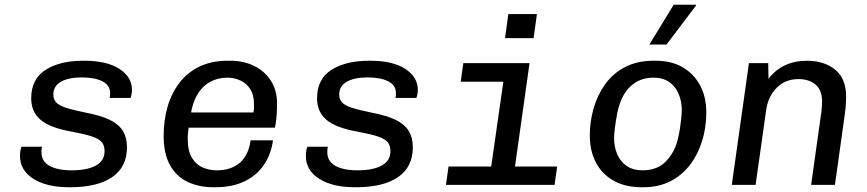

<svg xmlns="http://www.w3.org/2000/svg" viewBox="-20 -776 3640 806"><path d="M269 10Q176 10 120 -25.5Q64 -61 64 -121Q64 -132 65.5 -142Q67 -152 70 -160H157Q155 -156 154.5 -150.5Q154 -145 154 -137Q154 -99 187.5 -80Q221 -61 281 -61Q346 -61 382.5 -81Q419 -101 419 -141Q419 -165 407.5 -179Q396 -193 366.5 -203Q337 -213 283 -223Q191 -239 151 -272.5Q111 -306 111 -363Q111 -444 171 -482.5Q231 -521 329 -521H335Q428 -521 481 -487Q534 -453 534 -398Q534 -391 532.5 -382Q531 -373 528 -365H440Q442 -372 442 -376.5Q442 -381 442 -386Q442 -418 410 -434.5Q378 -451 323 -451Q268 -451 236 -433Q204 -415 204 -379Q204 -360 215 -347Q226 -334 256 -324Q286 -314 341 -303Q404 -291 441.5 -272.5Q479 -254 496 -226Q513 -198 513 -158Q513 -75 451 -32.5Q389 10 275 10Z M876 10Q815 10 767.5 -12.5Q720 -35 693.5 -83Q667 -131 667 -205Q667 -273 684 -330Q701 -387 734.5 -430Q768 -473 818.5 -497Q869 -521 936 -521H948Q1004 -521 1048.5 -498.5Q1093 -476 1118 -436Q1143 -396 1143 -342Q1143 -332 1142.5 -314.5Q1142 -297 1140 -277Q1138 -257 1134 -240H729L777 -274Q773 -250 770.5 -230.5Q768 -211 768 -194Q768 -143 785.5 -114Q803 -85 830.5 -73Q858 -61 890 -61Q949 -61 986 -92Q1023 -123 1032 -187H1126Q1118 -128 1087.5 -83.5Q1057 -39 1006 -14.5Q955 10 884 10ZM780 -290 738 -304H1044Q1047 -320 1046.5 -327.5Q1046 -335 1046 -342Q1046 -378 1030.5 -402Q1015 -426 989.5 -438Q964 -450 934 -450Q894 -450 861.5 -432Q829 -414 808 -378.5Q787 -343 780 -290Z M1469 10Q1376 10 1320 -25.5Q1264 -61 1264 -121Q1264 -132 1265.5 -142Q1267 -152 1270 -160H1357Q1355 -156 1354.5 -150.5Q1354 -145 1354 -137Q1354 -99 1387.5 -80Q1421 -61 1481 -61Q1546 -61 1582.5 -81Q1619 -101 1619 -141Q1619 -165 1607.5 -179Q1596 -193 1566.5 -203Q1537 -213 1483 -223Q1391 -239 1351 -272.5Q1311 -306 1311 -363Q1311 -444 1371 -482.5Q1431 -521 1529 -521H1535Q1628 -521 1681 -487Q1734 -453 1734 -398Q1734 -391 1732.5 -382Q1731 -373 1728 -365H1640Q1642 -372 1642 -376.5Q1642 -381 1642 -386Q1642 -418 1610 -434.5Q1578 -451 1523 -451Q1468 -451 1436 -433Q1404 -415 1404 -379Q1404 -360 1415 -347Q1426 -334 1456 -324Q1486 -314 1541 -303Q1604 -291 1641.5 -272.5Q1679 -254 1696 -226Q1713 -198 1713 -158Q1713 -75 1651 -32.5Q1589 10 1475 10Z M2031 0 2093 -433H1914L1925 -511H2203L2131 0ZM1852 0 1863 -77H2319L2308 0ZM2100 -616 2114 -717H2234L2220 -616Z M2673 10Q2605 10 2556 -17.5Q2507 -45 2481.5 -94Q2456 -143 2456 -207Q2456 -266 2472 -321.5Q2488 -377 2520.5 -422.5Q2553 -468 2604 -494.5Q2655 -521 2723 -521H2732Q2799 -521 2846 -493.5Q2893 -466 2919 -417.5Q2945 -369 2945 -304Q2945 -241 2927.5 -184.5Q2910 -128 2876.5 -84Q2843 -40 2794 -15Q2745 10 2681 10ZM2677 -61Q2740 -61 2776.5 -99.5Q2813 -138 2826 -194Q2831 -215 2834.5 -237.5Q2838 -260 2840 -280Q2842 -300 2842 -314Q2842 -350 2829 -381.5Q2816 -413 2789.5 -431.5Q2763 -450 2724 -450Q2680 -450 2648 -430Q2616 -410 2597.5 -376Q2579 -342 2571 -300Q2565 -268 2561.5 -241Q2558 -214 2558 -195Q2558 -158 2571.5 -127.5Q2585 -97 2611.5 -79Q2638 -61 2677 -61ZM2706 -589 2808 -756H2901L2902 -753L2778 -589Z M3052 0 3124 -511H3205L3206 -445Q3235 -483 3275.5 -502Q3316 -521 3368 -521Q3440 -521 3486 -483.5Q3532 -446 3532 -369Q3532 -359 3531 -341Q3530 -323 3527 -300L3485 0H3385L3428 -306Q3430 -322 3430.5 -334Q3431 -346 3431 -350Q3431 -398 3403.5 -421Q3376 -444 3332 -444Q3277 -444 3240.5 -407.5Q3204 -371 3196 -312L3152 0Z"/></svg>

Font: Chivo Mono
Style: Italic
Weight: 400
Italic angle: -8.05°
Monospace: yes
Version: Version 1.008